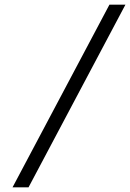

<svg xmlns="http://www.w3.org/2000/svg" viewBox="-20 -756 561 828"><path d="M103 52H34L452 -736H521Z"/></svg>

Font: Perun
Style: Italic
Weight: 400
Italic angle: -12°
Foundry: Copyright (c) Stefan Peev, Context Ltd, 2016
Version: Version 1.027